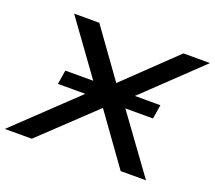

<svg xmlns="http://www.w3.org/2000/svg" viewBox="-151 -865 1147 1025"><g transform="rotate(20 422.5 -352.5)"><path d="M-32 0 374 -386 372 -336 105 -705H248L453 -420H429L726 -705H877L489 -335L490 -385L770 0H626L409 -302L438 -300L121 0ZM152 -323 165 -403H705L692 -323Z"/></g></svg>

Font: Nunito Sans 10pt Expanded SemiBold
Style: Italic
Weight: 600
Width: 7
Italic angle: -9°
Designer: Vernon Adams
Foundry: Vernon Adams
Version: Version 3.101;gftools[0.9.27]